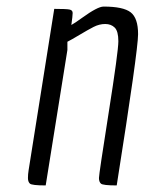

<svg xmlns="http://www.w3.org/2000/svg" viewBox="-20 -564 440 584"><path d="M197 -488Q208 -494 230 -510Q277 -544 295 -544Q355 -544 377.5 -526.5Q400 -509 400 -460Q400 -411 335 0Q293 0 287 -5.5Q281 -11 281 -22.5Q281 -34 310.5 -221Q340 -408 340 -438.5Q340 -469 329 -480Q318 -491 300 -491Q282 -491 264.5 -482Q247 -473 222 -458Q197 -443 185 -437V-412L119 0Q77 0 71 -5.5Q65 -11 65 -22.5Q65 -34 67 -46L145 -537Q182 -537 191.5 -535Q201 -533 201 -524.5Q201 -516 197 -488Z"/></svg>

Font: Economica
Style: Italic
Weight: 400
Designer: Vicente Lamonaca
Foundry: Vicente Lamonaca
Version: Version 1.100